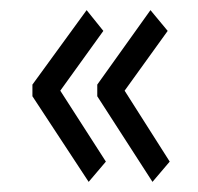

<svg xmlns="http://www.w3.org/2000/svg" viewBox="-20 -420 390 379"><path d="M155 -61 44 -230V-253L151 -400L184 -359L99 -241L189 -101ZM281 -61 172 -230V-253L277 -400L311 -359L226 -241L315 -101Z"/></svg>

Font: Inconsolata ExtraCondensed
Style: Regular
Weight: 400
Width: 2
Monospace: yes
Designer: Raph Levien, Cyreal, Brenton Simpson
Foundry: Raph Levien, Cyreal, Google
Version: Version 3.000; ttfautohint (v1.8.2.53-6de2)